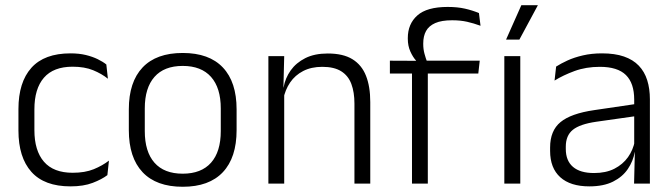

<svg xmlns="http://www.w3.org/2000/svg" viewBox="-20 -702 2568 734"><path d="M249.5 10.5Q149.5 10.5 100 -45Q50.5 -100.5 50.5 -203V-285Q50.5 -387.5 100 -442.8Q149.5 -498 249.5 -498Q282 -498 307.8 -491.8Q333.5 -485.5 353.5 -475.8Q373.5 -466 386.5 -455.5L392.5 -401Q369 -420 336.2 -433.5Q303.5 -447 257.5 -447Q184.5 -447 148 -405Q111.5 -363 111.5 -284V-204.5Q111.5 -126 148 -83.8Q184.5 -41.5 258 -41.5Q305 -41.5 338.5 -55.2Q372 -69 396.5 -88L390.5 -32.5Q369.5 -16.5 334.5 -3Q299.5 10.5 249.5 10.5Z M678.5 12Q577.5 12 525 -43.8Q472.5 -99.5 472.5 -204.5V-284Q472.5 -388.5 525 -444Q577.5 -499.5 678.5 -499.5Q779.5 -499.5 832 -444Q884.5 -388.5 884.5 -284V-204.5Q884.5 -99.5 832 -43.8Q779.5 12 678.5 12ZM678.5 -38Q749.5 -38 786.8 -80Q824 -122 824 -201V-287.5Q824 -366 786.8 -408Q749.5 -450 678.5 -450Q607.5 -450 570.5 -408Q533.5 -366 533.5 -287.5V-201Q533.5 -122 570.5 -80Q607.5 -38 678.5 -38Z M1395.5 0H1335V-306Q1335 -349.5 1323.2 -381Q1311.5 -412.5 1284.5 -429.5Q1257.5 -446.5 1212 -446.5Q1170 -446.5 1139 -430.5Q1108 -414.5 1089 -386.5Q1070 -358.5 1063 -322.5L1050.5 -367.5H1064Q1070.5 -403.5 1091.2 -432.8Q1112 -462 1147.2 -479.8Q1182.5 -497.5 1233 -497.5Q1292 -497.5 1327.5 -475.5Q1363 -453.5 1379.2 -412.2Q1395.5 -371 1395.5 -312ZM1066.5 0H1006V-487.5H1066.5L1063.5 -367L1066.5 -364Z M1691.5 -675.5Q1728.5 -675.5 1757.2 -669Q1786 -662.5 1811 -652L1817 -603.5Q1791 -613 1765.5 -618.8Q1740 -624.5 1708.5 -624.5Q1668 -624.5 1643.8 -613.8Q1619.5 -603 1608.8 -583.5Q1598 -564 1598 -536V-533.5Q1598 -514 1602.8 -496.5Q1607.5 -479 1613 -465L1570.5 -462.5V-470.5Q1558.5 -483.5 1548.8 -505Q1539 -526.5 1539 -554V-556.5Q1539 -610.5 1575.5 -643Q1612 -675.5 1691.5 -675.5ZM1615.5 0H1555V-449.5H1615.5ZM1808.5 -421H1470.5V-470L1578.5 -469.5L1602.5 -470H1814Z M1969 0H1908V-487.5H1969ZM1915 -551.5 1973 -682H2036V-681.5L1965.5 -550.5H1915Z M2464.5 0H2404L2407 -121.5L2404.5 -131V-288.5V-321Q2404.5 -384 2372.8 -415.2Q2341 -446.5 2273 -446.5Q2220 -446.5 2176.5 -430.5Q2133 -414.5 2100 -394L2106 -447.5Q2124 -459 2149.5 -470.8Q2175 -482.5 2208.2 -490.2Q2241.5 -498 2281.5 -498Q2330.5 -498 2365.2 -486Q2400 -474 2422 -451Q2444 -428 2454.2 -395.5Q2464.5 -363 2464.5 -322.5ZM2233 10.5Q2160.5 10.5 2121.8 -24.5Q2083 -59.5 2083 -125V-138Q2083 -202.5 2122.8 -235.2Q2162.5 -268 2251.5 -281L2414.5 -305L2417.5 -259L2259 -236.5Q2197 -227.5 2170 -205.8Q2143 -184 2143 -141.5V-132.5Q2143 -87.5 2170.5 -64Q2198 -40.5 2251 -40.5Q2296.5 -40.5 2328.8 -57Q2361 -73.5 2380.8 -101.2Q2400.5 -129 2407 -163.5L2419 -120.5H2406.5Q2400.5 -86 2380.2 -56Q2360 -26 2323.8 -7.8Q2287.5 10.5 2233 10.5Z"/></svg>

Font: Anek Devanagari Medium Light
Style: Regular
Weight: 300
Version: Version 1.003